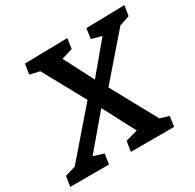

<svg xmlns="http://www.w3.org/2000/svg" viewBox="-173 -868 1048 1034"><g transform="rotate(-30 351.0 -351.0)"><path d="M712 -639 649 -618 426 -361 580 -80 635 -63 626 0H357L367 -63L442 -84L337 -284L167 -83L231 -63L221 0H-20L-10 -63L55 -82L295 -359L152 -620L91 -634L101 -697L367 -702L358 -639L289 -618L384 -434L537 -617L474 -634L483 -697L722 -702Z"/></g></svg>

Font: Bitter Pro SemiBold
Style: Italic
Weight: 600
Italic angle: -9°
Designer: Sol Matas, and Bitter project Authors
Foundry: Sol Matas
Version: Version 1.010